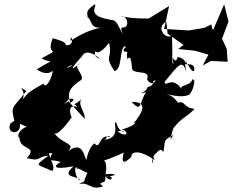

<svg xmlns="http://www.w3.org/2000/svg" viewBox="-20 -807 1078 889"><path d="M300 -349C348 -356 293 -319 304 -335C290 -384 308 -405 356 -437C374 -461 311 -500 350 -514C292 -466 318 -500 360 -547C374 -575 410 -565 443 -534C372 -560 485 -610 434 -602C406 -569 429 -535 485 -609C503 -530 459 -555 510 -478C546 -485 533 -574 555 -592C584 -596 508 -559 597 -568C585 -580 563 -595 569 -533C590 -561 589 -498 591 -497C585 -455 681 -490 661 -441C668 -417 703 -417 688 -430C720 -452 680 -402 633 -374C729 -399 656 -427 658 -386C620 -319 637 -288 589 -335C671 -337 637 -282 597 -234C629 -257 599 -188 618 -250C596 -248 636 -236 545 -207C573 -202 577 -164 524 -198C586 -211 537 -170 518 -240C498 -248 546 -170 465 -160C469 -161 483 -190 489 -172C437 -191 445 -108 418 -143C405 -138 386 -103 380 -66C370 -80 363 -160 295 -106C332 -147 270 -136 230 -192C245 -172 298 -244 312 -264C301 -285 296 -328 339 -311C313 -345 311 -301 360 -351C334 -326 377 -286 372 -257L297 -338L277 -325ZM805 -580 884 -572 945 -554 919 -504 957 -525 1034 -521 1030 -580 1008 -628 1038 -707 1018 -787 966 -666 958 -694 926 -678 854 -666 740 -673 763 -779 668 -721C561 -722 576 -730 540 -730C570 -741 583 -678 549 -680C540 -680 538 -673 550 -647C516 -705 523 -717 479 -715C503 -716 489 -715 462 -722C384 -742 432 -781 419 -787C375 -758 384 -747 386 -726C405 -722 394 -663 463 -683C431 -674 395 -674 306 -618C306 -660 331 -599 290 -597C272 -603 306 -608 224 -630C187 -538 277 -594 173 -537C217 -509 243 -543 150 -486C193 -455 226 -470 238 -497C246 -469 197 -447 313 -507C298 -482 257 -498 230 -516C223 -425 185 -396 182 -420C86 -368 109 -367 84 -348C107 -387 49 -418 102 -386C39 -301 25 -323 51 -233C67 -267 57 -253 29 -236C4 -185 80 -178 72 -234C35 -235 44 -148 70 -235C179 -189 94 -208 135 -224C81 -228 52 -179 70 -169C72 -108 158 -134 104 -75C173 -57 148 -82 204 -86C132 -33 154 -49 221 -15C244 -37 197 -76 208 -122C164 -112 231 -114 221 -180C155 -100 205 -94 222 -99C201 -50 214 -73 261 -57C234 -43 212 -17 321 -37C253 21 352 5 350 29C316 0 329 -58 340 -20C331 -45 396 13 389 -15C338 87 416 2 345 46C395 32 395 77 457 56C421 28 480 52 466 11C510 -4 505 48 467 10C523 9 530 -7 460 0C474 21 478 -66 459 -64C478 -66 566 -104 553 -103C536 -34 566 -60 588 -80C586 -103 619 -119 696 -66C670 -122 723 -106 689 -109C733 -106 648 -147 687 -67C691 -33 669 -69 703 -98C743 -144 730 -64 741 -131C741 -177 776 -166 786 -190C757 -131 774 -184 782 -212C821 -264 845 -264 881 -303C825 -309 839 -343 805 -331C756 -395 732 -355 756 -370C774 -367 828 -352 858 -370C877 -397 874 -405 886 -448C872 -406 885 -435 872 -441C856 -398 796 -423 830 -382C776 -468 746 -396 742 -428C809 -510 825 -533 842 -475C831 -562 832 -494 859 -539C827 -490 808 -534 809 -512C848 -506 885 -520 879 -479C861 -467 848 -540 802 -543C792 -495 772 -576 783 -511C773 -513 781 -544 776 -641C744 -624 700 -680 750 -707L756 -651L830 -599Z"/></svg>

Font: Hussar Lance
Style: Italic
Weight: 700
Foundry: Cannot Into Space Fonts, PlusOne Fonts
Version: Version 2.27